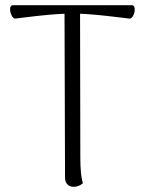

<svg xmlns="http://www.w3.org/2000/svg" viewBox="-20 -711 558 741"><path d="M500 -674Q500 -663 495 -652.5Q490 -642 482 -639L440 -644Q343 -656 289 -658L290 -103Q290 -34 300 -4Q284 10 265 10Q249 10 240 0.5Q231 -9 231 -25L229 -658Q174 -656 77 -644L37 -639Q29 -642 24 -653Q19 -664 19 -675Q19 -691 30 -691H488Q500 -691 500 -674Z"/></svg>

Font: Arima Madurai Light
Style: Regular
Weight: 300
Designer: Joana Correia and Natanael Gama
Foundry: NDISCOVER
Version: Version 1.019